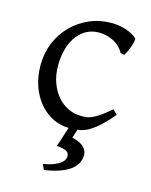

<svg xmlns="http://www.w3.org/2000/svg" viewBox="-106 -538 649 825"><g transform="rotate(15 218.5 -126.0)"><path d="M319.8 111.8Q319.8 129.9 311.3 146.5Q302.7 163.1 284.7 176.8Q266.6 190.4 238 200.7Q209.5 210.9 169.4 216.8L158.7 192.9Q184.1 188.5 201.9 181.9Q219.7 175.3 231 167.5Q242.2 159.7 247.3 151.1Q252.4 142.6 252.4 134.8Q252.4 118.2 239.7 111.6Q227.1 105 196.8 102.1Q199.2 95.2 204.6 79.1Q209 65.4 216.8 40.5Q220.7 29.3 225.6 14.6Q190.4 14.2 157.2 -1Q123.5 -17.1 97.2 -46.9Q70.8 -76.7 54.9 -119.6Q39.1 -162.6 39.1 -216.8Q39.1 -269.5 58.3 -315.4Q77.6 -361.3 111.1 -395.3Q144.5 -429.2 189.9 -449Q235.4 -468.8 288.1 -468.8Q304.2 -468.8 321 -466.1Q337.9 -463.4 353.3 -458.3Q368.7 -453.1 381.6 -446Q394.5 -439 402.8 -430.2Q403.8 -424.3 401.4 -413.6Q398.9 -402.8 394.5 -390.9Q390.1 -378.9 384.8 -367.9Q379.4 -356.9 375 -350.1L356.9 -355Q353 -363.8 344.2 -374Q335.4 -384.3 321.5 -393.6Q307.6 -402.8 288.3 -408.9Q269 -415 244.1 -415Q218.3 -415 194.6 -403.6Q170.9 -392.1 152.6 -369.1Q134.3 -346.2 123.3 -312Q112.3 -277.8 112.3 -231.9Q112.3 -190.4 124.8 -156.5Q137.2 -122.6 158 -98.6Q178.7 -74.7 205.8 -61.8Q232.9 -48.8 262.2 -48.8Q275.9 -48.8 287.6 -50Q299.3 -51.3 313.2 -57.6Q327.1 -64 345.5 -76.7Q363.8 -89.4 391.1 -112.8L410.2 -92.8Q378.4 -55.2 354.2 -33.9Q330.1 -12.7 309.6 -1.7Q289.1 9.3 269.5 11.7Q266.6 12.2 264.2 12.7L251.5 50.8Q264.2 53.7 276.6 58.3Q289.1 63 298.6 70.3Q308.1 77.6 314 87.9Q319.8 98.1 319.8 111.8Z"/></g></svg>

Font: Noto Serif Devanagari
Style: Regular
Weight: 400
Designer: Monotype Design Team
Foundry: Monotype Imaging Inc.
Version: Version 1.01